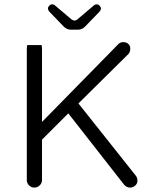

<svg xmlns="http://www.w3.org/2000/svg" viewBox="-20 -872 694 888"><path d="M106 -663.6Q104 -657.2 104 -641.6V-39.1Q104 -24.9 114.3 -14.6Q124.5 -4.4 138.7 -4.4Q153.3 -4.4 163.8 -14.9Q174.3 -25.4 174.3 -39.1V-226.1L295.9 -347.7L553.7 -18.1Q565.4 -4.4 582 -4.4Q596.2 -4.4 606.9 -15.1Q615.7 -23.9 615.7 -37.1Q615.7 -50.3 606.9 -61L342.8 -393.6L574.7 -623Q582.5 -632.8 582.5 -647.5Q582.5 -660.6 573.5 -668.9Q564.5 -677.2 550.3 -677.2Q534.2 -677.2 524.4 -665L174.3 -308.1V-641.6Q174.3 -655.8 172.4 -663.6ZM305.7 -734.9H342.8Q359.9 -734.9 375.5 -751L441.4 -819.3Q446.8 -826.2 446.8 -833Q446.8 -839.4 440.4 -845.7Q434.1 -852.1 426.8 -852.1Q419.9 -852.1 415 -847.7L338.9 -783.2Q332 -776.9 324.2 -776.9Q321.3 -776.9 320.1 -777.3Q318.8 -777.8 317.4 -778.8Q314.5 -779.8 310.1 -782.7L233.4 -847.7Q228.5 -852.1 221.7 -852.1Q214.4 -852.1 208 -845.7Q201.7 -839.4 201.7 -832.8Q201.7 -826.2 207 -819.3Q273.9 -750 274.4 -749.5Q289.6 -734.9 305.7 -734.9Z"/></svg>

Font: YuPearl-ExtraLight
Style: ExtraLight
Weight: 200
Designer: Max Yao
Foundry: Max-Everyday
Version: Version 1.011; ttfautohint (v1.8.3)